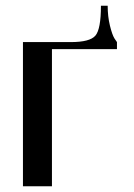

<svg xmlns="http://www.w3.org/2000/svg" viewBox="-20 -646 466 666"><path d="M59.6 0V-500H225.6Q292 -500 311 -522.5Q330.1 -544.9 330.1 -626H353.5Q353.5 -588.9 361.3 -557.1Q369.1 -525.4 377 -512.7L385.7 -500V-475.6H160.2V0Z"/></svg>

Font: TriodPostnaja
Style: Medium
Weight: 500
Version: 20110805